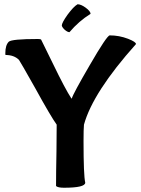

<svg xmlns="http://www.w3.org/2000/svg" viewBox="-20 -843 664 901"><path d="M317 -381Q323 -403 401 -537Q482 -677 495 -677Q539 -677 581 -661Q619 -646 618 -636Q416 -410 374 -258Q372 -238 372 -181Q372 -20 380 14Q380 38 280 38Q252 38 243 30Q243 -33 245 -133L246 -258Q218 -297 146 -428Q75 -554 69 -562Q46 -585 6 -585Q5 -587 5 -593Q5 -631 21 -647Q34 -660 158 -660Q170 -660 173 -657L228 -545Q286 -425 315 -381ZM284 -703Q272 -714 270 -723Q270 -736 297 -774Q325 -812 344 -823Q360 -823 382 -807Q405 -790 405 -778Q350 -744 306 -692Q297 -692 284 -703Z"/></svg>

Font: Bubblegum Sans
Style: Regular
Weight: 400
Designer: Angel Koziupa and Alejandro Paul
Foundry: Angel Koziupa and Alejandro Paul
Version: Version 1.001